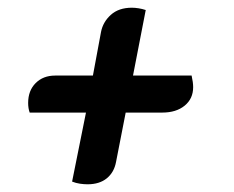

<svg xmlns="http://www.w3.org/2000/svg" viewBox="-20 -485 607 498"><path d="M207 -7Q198 -7 187.5 -8.5Q177 -10 167 -14L203 -193H57Q53 -204 53 -218Q53 -250 72.5 -269.5Q92 -289 123 -289H221L242 -402Q247 -428 267.5 -446.5Q288 -465 322 -465Q330 -465 339.5 -463.5Q349 -462 358 -459L325 -289H477Q481 -271 481 -259Q481 -229 459 -211Q437 -193 401 -193H306L281 -65Q276 -38 257 -22.5Q238 -7 207 -7Z"/></svg>

Font: Sansita Swashed
Style: Bold
Weight: 700
Designer: Pablo Cosgaya
Foundry: Omnibus-Type
Version: Version 1.003; ttfautohint (v1.8.3)